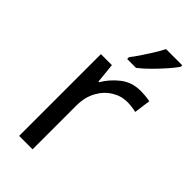

<svg xmlns="http://www.w3.org/2000/svg" viewBox="-239 -828 890 890"><g transform="rotate(45 206.5 -383.0)"><path d="M335 -546Q350 -546 367.5 -544.5Q385 -543 398 -540L387 -459Q374 -462 358.5 -464Q343 -466 329 -466Q288 -466 252 -443.5Q216 -421 194.5 -380.5Q173 -340 173 -286V0H85V-536H157L167 -438H171Q197 -482 238 -514Q279 -546 335 -546ZM388 -756Q376 -738 351 -709.5Q326 -681 297.5 -652.5Q269 -624 245 -606H187V-618Q202 -637 219.5 -663Q237 -689 254 -716.5Q271 -744 282 -766H388Z"/></g></svg>

Font: Noto Serif Ottoman Siyaq
Style: Regular
Weight: 400
Designer: Sérgio Martins
Version: Version 1.005; ttfautohint (v1.8.4.7-5d5b)